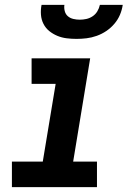

<svg xmlns="http://www.w3.org/2000/svg" viewBox="-20 -770 540 790"><path d="M29 0V-105H156L209 -425H110V-530H351L281 -105H379V0ZM295 -610Q274 -610 254 -612.5Q234 -615 216 -622.5Q198 -630 183 -642Q168 -654 159 -671.5Q150 -689 148.5 -709.5Q147 -730 151 -750H245Q243 -737 246.5 -724Q250 -711 259.5 -703Q269 -695 282 -692Q295 -689 308 -689Q322 -689 335.5 -692Q349 -695 361 -703Q373 -711 380.5 -723.5Q388 -736 391 -750H485Q482 -729 473.5 -709Q465 -689 450.5 -672Q436 -655 417.5 -642.5Q399 -630 378 -622.5Q357 -615 336 -612.5Q315 -610 295 -610Z"/></svg>

Font: Iosevka Curly Slab XBdObl
Style: Regular
Weight: 800
Italic angle: -9°
Monospace: yes
Designer: Belleve Invis
Foundry: Belleve Invis
Version: Version 11.1.0; ttfautohint (v1.8.3)